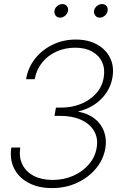

<svg xmlns="http://www.w3.org/2000/svg" viewBox="-20 -937 605 967"><path d="M241.7 10.3Q173.8 10.3 124.3 -15.9Q74.7 -42 51.3 -88.4Q27.8 -134.8 37.1 -193.8H82Q74.7 -145.5 92.8 -108.6Q110.8 -71.8 150.1 -51.3Q189.5 -30.8 244.6 -30.8Q302.2 -30.8 350.1 -52.2Q397.9 -73.7 428.7 -110.4Q459.5 -147 466.8 -192.4Q475.1 -240.7 453.9 -277.1Q432.6 -313.5 388.4 -333.5Q344.2 -353.5 281.7 -353.5H254.4L261.7 -395H287.6Q342.3 -395 388.2 -413.8Q434.1 -432.6 464.6 -466.8Q495.1 -501 502.4 -547.4Q509.8 -590.8 494.1 -624.5Q478.5 -658.2 443.8 -677.5Q409.2 -696.8 358.4 -696.8Q307.1 -696.8 263.7 -677Q220.2 -657.2 191.7 -621.3Q163.1 -585.4 154.8 -538.1H111.3Q121.1 -596.7 156.7 -641.6Q192.4 -686.5 245.6 -712.2Q298.8 -737.8 361.8 -737.8Q424.8 -737.8 469.5 -712.6Q514.2 -687.5 534.9 -644.5Q555.7 -601.6 546.4 -547.4Q536.1 -485.4 490.5 -439.2Q444.8 -393.1 375.5 -376L374.5 -374.5Q423.8 -365.2 456.8 -339.4Q489.7 -313.5 503.9 -275.1Q518.1 -236.8 510.7 -190.4Q501 -133.8 463.4 -88.4Q425.8 -43 368.4 -16.4Q311 10.3 241.7 10.3ZM482.4 -848.1Q468.3 -848.1 460 -858.4Q451.7 -868.7 453.6 -882.8Q456.1 -897 468 -906.7Q480 -916.5 493.7 -916.5Q508.3 -916.5 516.4 -906.7Q524.4 -897 522 -882.8Q520 -868.7 508.3 -858.4Q496.6 -848.1 482.4 -848.1ZM282.7 -848.1Q268.6 -848.1 260.3 -858.4Q252 -868.7 254.4 -882.8Q256.3 -897 268.3 -906.7Q280.3 -916.5 294.4 -916.5Q308.6 -916.5 316.7 -906.7Q324.7 -897 322.8 -882.8Q320.3 -868.7 308.6 -858.4Q296.9 -848.1 282.7 -848.1Z"/></svg>

Font: Inter 28pt ExtraLight
Style: Italic
Weight: 250
Italic angle: -9.3988°
Designer: Rasmus Andersson
Foundry: rsms
Version: Version 4.001;git-66647c0bb